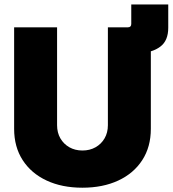

<svg xmlns="http://www.w3.org/2000/svg" viewBox="-20 -853 793 882"><path d="M475.6 -611.3V-727.5H567.4Q583 -727.5 583 -743.2V-832.5H752.9V-725.6Q752.9 -666 716.3 -638.7Q679.7 -611.3 627 -611.3ZM358.4 9.3Q264.6 9.3 194.1 -23.7Q123.5 -56.6 84.2 -117.4Q44.9 -178.2 44.9 -261.2V-727.5H242.2V-277.8Q242.2 -243.7 257.3 -217.5Q272.5 -191.4 298.6 -176.5Q324.7 -161.6 358.9 -161.6Q392.6 -161.6 418.9 -176.5Q445.3 -191.4 460.4 -217.5Q475.6 -243.7 475.6 -277.8V-727.5H672.9V-261.2Q672.9 -178.2 633.5 -117.4Q594.2 -56.6 523.4 -23.7Q452.6 9.3 358.4 9.3Z"/></svg>

Font: Inter 18pt Black
Style: Regular
Weight: 900
Designer: Rasmus Andersson
Foundry: rsms
Version: Version 4.001;git-66647c0bb